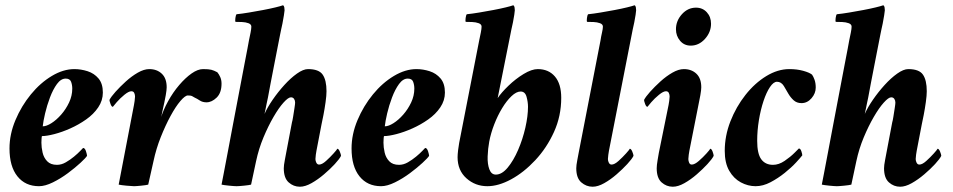

<svg xmlns="http://www.w3.org/2000/svg" viewBox="-20 -700 3613 728"><path d="M262 -438Q287 -438 312 -430Q337 -422 353.5 -402.5Q370 -383 370 -349Q370 -319 352.5 -293Q335 -267 306.5 -247Q278 -227 246.5 -213Q215 -199 186 -191.5Q157 -184 139 -184Q138 -182 137.5 -172.5Q137 -163 137 -159Q137 -141 141.5 -121.5Q146 -102 159 -88.5Q172 -75 196 -75Q213 -75 229.5 -84.5Q246 -94 260.5 -106Q275 -118 284.5 -128Q294 -138 295 -139Q302 -139 306 -126.5Q310 -114 310 -109Q305 -101 285 -82.5Q265 -64 237.5 -43.5Q210 -23 180.5 -8.5Q151 6 128 6Q76 6 46 -31.5Q16 -69 16 -137Q16 -191 38.5 -244.5Q61 -298 97 -342Q133 -386 176.5 -412Q220 -438 262 -438ZM142 -221Q156 -221 175 -233Q194 -245 212 -265.5Q230 -286 242 -311.5Q254 -337 254 -364Q254 -378 249.5 -390Q245 -402 229 -402Q211 -402 196 -381.5Q181 -361 169.5 -330.5Q158 -300 151 -270Q144 -240 142 -221Z M750 -438Q771 -438 781 -435.5Q791 -433 804 -426Q810 -419 815 -408Q820 -397 820 -383Q820 -348 801.5 -330Q783 -312 763 -312Q748 -312 737.5 -319Q727 -326 718 -330Q711 -334 707.5 -336Q704 -338 692 -338Q682 -338 664 -317Q646 -296 626.5 -260Q607 -224 589.5 -180Q572 -136 562 -89L542 0Q535 2 515.5 4Q496 6 488 6Q480 6 459.5 4Q439 2 430 0L488 -302Q489 -305 490.5 -317.5Q492 -330 492 -334Q492 -341 489 -347.5Q486 -354 478 -354Q468 -354 451.5 -340.5Q435 -327 422.5 -312.5Q410 -298 408 -295Q403 -295 399 -306Q395 -317 395 -321Q401 -333 418 -352Q435 -371 457 -391Q479 -411 502.5 -424.5Q526 -438 546 -438Q575 -438 593.5 -420.5Q612 -403 612 -369Q612 -359 608.5 -339Q605 -319 603 -311Q602 -306 599 -293Q596 -280 593.5 -267Q591 -254 589 -250Q599 -283 617.5 -316.5Q636 -350 659.5 -377.5Q683 -405 706.5 -421.5Q730 -438 750 -438Z M1046 -588Q1046 -588 1042 -568.5Q1038 -549 1032 -517.5Q1026 -486 1019 -451Q1012 -416 1006 -384Q1000 -352 996 -330.5Q992 -309 991 -307Q989 -298 987 -287Q985 -276 983 -268Q994 -293 1014 -322Q1034 -351 1058 -377.5Q1082 -404 1106 -421Q1130 -438 1148 -438Q1189 -438 1203.5 -417Q1218 -396 1218 -354Q1218 -338 1214.5 -313Q1211 -288 1206.5 -264.5Q1202 -241 1199 -228L1180 -129Q1179 -126 1177.5 -113.5Q1176 -101 1176 -97Q1176 -90 1179.5 -83Q1183 -76 1190 -76Q1201 -76 1216.5 -90Q1232 -104 1245 -118.5Q1258 -133 1259 -136Q1264 -136 1268.5 -125Q1273 -114 1273 -109Q1267 -97 1249.5 -78Q1232 -59 1208.5 -39Q1185 -19 1161 -5.5Q1137 8 1117 8Q1093 8 1074.5 -8.5Q1056 -25 1056 -62Q1056 -73 1060 -93.5Q1064 -114 1065 -120L1087 -236Q1089 -242 1091.5 -258Q1094 -274 1096.5 -290Q1099 -306 1099 -311Q1099 -319 1095 -325Q1091 -331 1083 -331Q1073 -331 1055 -311Q1037 -291 1017 -256.5Q997 -222 979 -179Q961 -136 951 -89L932 0Q925 2 905 4Q885 6 877 6Q869 6 849 4Q829 2 820 0Q821 -6 827.5 -38.5Q834 -71 843 -120Q852 -169 863 -226Q874 -283 884.5 -339Q895 -395 904 -441.5Q913 -488 918.5 -517Q924 -546 924 -547Q927 -561 930 -576Q933 -591 933 -599Q933 -608 922 -612Q911 -616 897.5 -616.5Q884 -617 875 -617Q874 -617 873 -617Q871 -620 872.5 -631.5Q874 -643 877 -646Q897 -648 924 -652.5Q951 -657 977.5 -662Q1004 -667 1024.5 -672Q1045 -677 1053 -680Q1057 -678 1058 -672Q1059 -666 1059 -661Q1059 -657 1056.5 -642Q1054 -627 1051 -611Q1048 -595 1046 -588Z M1559 -438Q1584 -438 1609 -430Q1634 -422 1650.5 -402.5Q1667 -383 1667 -349Q1667 -319 1649.5 -293Q1632 -267 1603.5 -247Q1575 -227 1543.5 -213Q1512 -199 1483 -191.5Q1454 -184 1436 -184Q1435 -182 1434.5 -172.5Q1434 -163 1434 -159Q1434 -141 1438.5 -121.5Q1443 -102 1456 -88.5Q1469 -75 1493 -75Q1510 -75 1526.5 -84.5Q1543 -94 1557.5 -106Q1572 -118 1581.5 -128Q1591 -138 1592 -139Q1599 -139 1603 -126.5Q1607 -114 1607 -109Q1602 -101 1582 -82.5Q1562 -64 1534.5 -43.5Q1507 -23 1477.5 -8.5Q1448 6 1425 6Q1373 6 1343 -31.5Q1313 -69 1313 -137Q1313 -191 1335.5 -244.5Q1358 -298 1394 -342Q1430 -386 1473.5 -412Q1517 -438 1559 -438ZM1439 -221Q1453 -221 1472 -233Q1491 -245 1509 -265.5Q1527 -286 1539 -311.5Q1551 -337 1551 -364Q1551 -378 1546.5 -390Q1542 -402 1526 -402Q1508 -402 1493 -381.5Q1478 -361 1466.5 -330.5Q1455 -300 1448 -270Q1441 -240 1439 -221Z M1867 -328Q1881 -349 1908 -375Q1935 -401 1965.5 -419.5Q1996 -438 2019 -438Q2060 -438 2084 -410Q2108 -382 2108 -329Q2108 -260 2080.5 -199.5Q2053 -139 2009.5 -92.5Q1966 -46 1918 -20Q1870 6 1828 6Q1782 6 1748.5 -24Q1715 -54 1715 -104Q1715 -114 1717 -131Q1719 -148 1721 -158L1797 -547Q1800 -561 1803 -576Q1806 -591 1806 -599Q1806 -608 1795 -612Q1784 -616 1770.5 -616.5Q1757 -617 1748 -617Q1747 -617 1746 -617Q1744 -620 1745.5 -631.5Q1747 -643 1750 -646Q1770 -648 1797 -652.5Q1824 -657 1850.5 -662Q1877 -667 1897.5 -672Q1918 -677 1926 -680Q1930 -678 1931 -672Q1932 -666 1932 -661Q1932 -657 1930 -644Q1928 -631 1925 -615.5Q1922 -600 1919 -588ZM1954 -353Q1938 -353 1919.5 -335.5Q1901 -318 1884 -290Q1867 -262 1854 -228.5Q1841 -195 1835 -163Q1830 -136 1829 -107Q1828 -78 1835.5 -58Q1843 -38 1860 -38Q1883 -38 1905 -64.5Q1927 -91 1944.5 -131.5Q1962 -172 1972 -216Q1982 -260 1982 -295Q1982 -313 1976.5 -333Q1971 -353 1954 -353Z M2257 -547Q2259 -561 2262.5 -576Q2266 -591 2266 -599Q2266 -608 2255 -612Q2244 -616 2230.5 -616.5Q2217 -617 2208 -617Q2207 -617 2206 -617Q2204 -620 2205.5 -631.5Q2207 -643 2210 -646Q2230 -648 2257 -652.5Q2284 -657 2310.5 -662Q2337 -667 2357.5 -672Q2378 -677 2386 -680Q2390 -678 2391 -672Q2392 -666 2392 -661Q2392 -657 2390 -644Q2388 -631 2385 -615.5Q2382 -600 2379 -588L2289 -129Q2288 -125 2286.5 -113Q2285 -101 2285 -97Q2285 -90 2288.5 -83Q2292 -76 2299 -76Q2310 -76 2325.5 -90Q2341 -104 2354 -118.5Q2367 -133 2368 -136Q2373 -136 2377.5 -125Q2382 -114 2382 -109Q2376 -97 2358.5 -78Q2341 -59 2318 -39Q2295 -19 2271 -5.5Q2247 8 2227 8Q2203 8 2184 -8.5Q2165 -25 2165 -62Q2165 -73 2169 -93.5Q2173 -114 2174 -120Z M2515 -302Q2516 -305 2517.5 -317.5Q2519 -330 2519 -334Q2519 -341 2516 -347.5Q2513 -354 2505 -354Q2495 -354 2478.5 -340.5Q2462 -327 2449.5 -312.5Q2437 -298 2435 -295Q2430 -295 2426 -306Q2422 -317 2422 -321Q2428 -333 2445 -352Q2462 -371 2484 -391Q2506 -411 2529.5 -424.5Q2553 -438 2573 -438Q2602 -438 2620.5 -420.5Q2639 -403 2639 -369Q2639 -359 2635.5 -339Q2632 -319 2630 -311L2594 -129Q2593 -126 2591.5 -113.5Q2590 -101 2590 -97Q2590 -90 2593 -83Q2596 -76 2603 -76Q2614 -76 2630 -90Q2646 -104 2659 -118.5Q2672 -133 2673 -136Q2678 -136 2682 -125Q2686 -114 2686 -109Q2680 -97 2662.5 -78Q2645 -59 2622 -39Q2599 -19 2575 -5.5Q2551 8 2531 8Q2507 8 2488.5 -8.5Q2470 -25 2470 -62Q2470 -73 2473.5 -93.5Q2477 -114 2478 -120ZM2619 -671Q2644 -671 2660 -653.5Q2676 -636 2676 -610Q2676 -578 2653 -552.5Q2630 -527 2599 -527Q2574 -527 2558.5 -545.5Q2543 -564 2543 -589Q2543 -621 2565.5 -646Q2588 -671 2619 -671Z M2973 -438Q3002 -438 3025.5 -431.5Q3049 -425 3059 -417Q3064 -410 3068.5 -397.5Q3073 -385 3073 -368Q3073 -346 3057 -327.5Q3041 -309 3019 -309Q3001 -309 2989 -320Q2977 -331 2969 -345Q2962 -358 2952 -374Q2942 -390 2926 -390Q2913 -390 2899.5 -370Q2886 -350 2875 -317Q2864 -284 2857.5 -244.5Q2851 -205 2851 -166Q2851 -117 2866.5 -96Q2882 -75 2911 -75Q2933 -75 2955 -90Q2977 -105 2992.5 -120.5Q3008 -136 3009 -137Q3015 -137 3018.5 -126.5Q3022 -116 3022 -111Q3016 -103 2998.5 -84Q2981 -65 2955.5 -44.5Q2930 -24 2901.5 -9Q2873 6 2845 6Q2816 6 2789 -8.5Q2762 -23 2745 -52.5Q2728 -82 2728 -128Q2728 -185 2749.5 -240Q2771 -295 2806.5 -340Q2842 -385 2885.5 -411.5Q2929 -438 2973 -438Z M3322 -588Q3322 -588 3318 -568.5Q3314 -549 3308 -517.5Q3302 -486 3295 -451Q3288 -416 3282 -384Q3276 -352 3272 -330.5Q3268 -309 3267 -307Q3265 -298 3263 -287Q3261 -276 3259 -268Q3270 -293 3290 -322Q3310 -351 3334 -377.5Q3358 -404 3382 -421Q3406 -438 3424 -438Q3465 -438 3479.5 -417Q3494 -396 3494 -354Q3494 -338 3490.5 -313Q3487 -288 3482.5 -264.5Q3478 -241 3475 -228L3456 -129Q3455 -126 3453.5 -113.5Q3452 -101 3452 -97Q3452 -90 3455.5 -83Q3459 -76 3466 -76Q3477 -76 3492.5 -90Q3508 -104 3521 -118.5Q3534 -133 3535 -136Q3540 -136 3544.5 -125Q3549 -114 3549 -109Q3543 -97 3525.5 -78Q3508 -59 3484.5 -39Q3461 -19 3437 -5.5Q3413 8 3393 8Q3369 8 3350.5 -8.5Q3332 -25 3332 -62Q3332 -73 3336 -93.5Q3340 -114 3341 -120L3363 -236Q3365 -242 3367.5 -258Q3370 -274 3372.5 -290Q3375 -306 3375 -311Q3375 -319 3371 -325Q3367 -331 3359 -331Q3349 -331 3331 -311Q3313 -291 3293 -256.5Q3273 -222 3255 -179Q3237 -136 3227 -89L3208 0Q3201 2 3181 4Q3161 6 3153 6Q3145 6 3125 4Q3105 2 3096 0Q3097 -6 3103.5 -38.5Q3110 -71 3119 -120Q3128 -169 3139 -226Q3150 -283 3160.5 -339Q3171 -395 3180 -441.5Q3189 -488 3194.5 -517Q3200 -546 3200 -547Q3203 -561 3206 -576Q3209 -591 3209 -599Q3209 -608 3198 -612Q3187 -616 3173.5 -616.5Q3160 -617 3151 -617Q3150 -617 3149 -617Q3147 -620 3148.5 -631.5Q3150 -643 3153 -646Q3173 -648 3200 -652.5Q3227 -657 3253.5 -662Q3280 -667 3300.5 -672Q3321 -677 3329 -680Q3333 -678 3334 -672Q3335 -666 3335 -661Q3335 -657 3332.5 -642Q3330 -627 3327 -611Q3324 -595 3322 -588Z"/></svg>

Font: Amiri
Style: Bold Italic
Weight: 700
Italic angle: 10°
Designer: Khaled Hosny
Version: Version 0.113